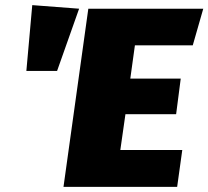

<svg xmlns="http://www.w3.org/2000/svg" viewBox="-20 -730 814 750"><path d="M733 -553H507L489 -423H686L668 -284H470L450 -144H692L672 0H228L325 -696H774ZM289 -696 203 -453H83L106 -710Z"/></svg>

Font: FiraGO Heavy
Style: Italic
Weight: 900
Italic angle: -8°
Designer: bBox Type GmbH
Foundry: bBox Type GmbH
Version: Version 1.001